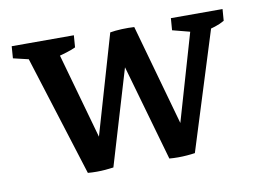

<svg xmlns="http://www.w3.org/2000/svg" viewBox="-51 -435 687 511"><g transform="rotate(-10 293.0 -180.0)"><path d="M148.9 2.9 43.5 -332 64.9 -317.9 5.4 -332 7.8 -364.3H175.8L173.3 -332Q163.1 -327.1 148.9 -322.8Q134.8 -318.4 120.6 -314.9L126.5 -329.6L208.5 -37.6L218.3 0.5Q208 2 196.5 2.9Q185.1 3.9 172.9 3.9Q160.6 3.9 148.9 2.9ZM171.4 -6.8 272.5 -355 324.2 -354.5 218.3 0.5ZM369.1 2.9 275.9 -323.7 272.5 -355Q286.1 -357.4 304.2 -358.2Q322.3 -358.9 337.9 -357.9L427.7 -37.6L438.5 0.5Q428.7 2 417 2.9Q405.3 3.9 393.1 3.9Q380.9 3.9 369.1 2.9ZM391.6 -6.8 485.8 -331.5 489.7 -317.9 435.5 -332 438 -364.3H577.6L575.2 -333Q563.5 -326.2 549.6 -321.8Q535.6 -317.4 521.5 -314L542.5 -331.1L438.5 0.5Z"/></g></svg>

Font: Markazi Text
Style: Regular
Weight: 400
Designer: Borna Izadpanah (Arabic designer), Fiona Ross (Arabic design director) and Florian Runge (Latin designer)
Foundry: Borna Izadpanah and Florian Runge
Version: Version 1.000